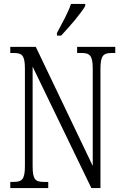

<svg xmlns="http://www.w3.org/2000/svg" viewBox="-20 -951 626 971"><path d="M268 -784V-771H289C332 -816 392 -886 411 -921V-931H339C324 -886 297 -839 268 -784ZM32 0H224V-31H203C160 -31 145 -41 145 -111V-614L442 0H488V-603C488 -672 504 -683 546 -683H563V-714H370V-683H391C433 -683 449 -672 449 -605V-112L161 -714H32V-683H48C90 -683 106 -673 106 -605V-111C106 -41 90 -31 46 -31H32Z"/></svg>

Font: Noto Serif Lao ExtraCondensed Light
Style: Regular
Weight: 300
Width: 2
Designer: Monotype Design Team
Foundry: Monotype Imaging Inc.
Version: Version 2.003